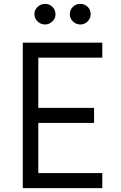

<svg xmlns="http://www.w3.org/2000/svg" viewBox="-20 -970 622 990"><path d="M212.5 -843.8Q190 -843.8 173.8 -859.4Q157.5 -875 157.5 -896.2Q157.5 -918.8 173.8 -934.4Q190 -950 212.5 -950Q235 -950 250.6 -934.4Q266.2 -918.8 266.2 -896.2Q266.2 -875 250 -859.4Q233.8 -843.8 212.5 -843.8ZM393.8 -843.8Q372.5 -843.8 356.2 -859.4Q340 -875 340 -896.2Q340 -918.8 355.6 -934.4Q371.2 -950 393.8 -950Q416.2 -950 431.9 -935Q447.5 -920 447.5 -896.2Q447.5 -875 431.9 -859.4Q416.2 -843.8 393.8 -843.8ZM507.5 -672.5H177.5V-413.8H465V-336.2H177.5V-77.5H507.5V0H97.5V-750H507.5Z"/></svg>

Font: Now Alt
Style: Regular
Weight: 400
Designer: Alfredo Marco Pradil
Foundry: Alfredo Marco Pradil
Version: Version 1.002;PS 001.002;hotconv 1.0.88;makeotf.lib2.5.64775